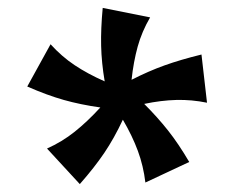

<svg xmlns="http://www.w3.org/2000/svg" viewBox="-20 -798 593 486"><path d="M348 -336Q343 -378 329 -416Q315 -454 291 -495Q269 -448 244 -411Q219 -374 182 -332L99 -422Q137 -439 169 -464.5Q201 -490 234 -526Q184 -533 141.5 -545Q99 -557 49 -579L108 -686Q136 -655 169 -633Q202 -611 245 -592Q237 -639 236 -682Q235 -725 240 -778L360 -754Q339 -718 328.5 -680Q318 -642 313 -596Q356 -618 396.5 -632.5Q437 -647 490 -660L504 -538Q465 -546 426.5 -545Q388 -544 345 -535Q379 -501 405.5 -467.5Q432 -434 459 -388ZM282 -545Z"/></svg>

Font: Marhey SemiBold
Style: Regular
Weight: 600
Designer: Nur Syamsi & Bustanul Arifin
Foundry: Namelatype
Version: Version 1.000; ttfautohint (v1.8.4.7-5d5b)